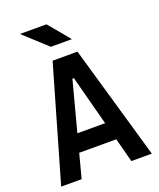

<svg xmlns="http://www.w3.org/2000/svg" viewBox="-162 -1000 910 1098"><g transform="rotate(-20 293.0 -450.5)"><path d="M17.1 0 217.3 -693.4H368.7L568.8 0H444.3L405.8 -146.5H180.2L141.6 0ZM208.5 -254.9H377.4L297.4 -558.1H288.6ZM235.4 -771.5 93.8 -900.9H255.4L363.3 -771.5Z"/></g></svg>

Font: Cascadia Mono PL SemiBold
Style: Regular
Weight: 600
Monospace: yes
Designer: Aaron Bell
Foundry: Saja Typeworks
Version: Version 2404.023; ttfautohint (v1.8.4)